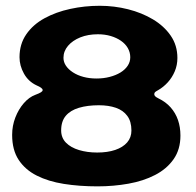

<svg xmlns="http://www.w3.org/2000/svg" viewBox="-20 -632 677 664"><path d="M317 12.5Q254.5 12.5 200.8 4Q147 -4.5 107 -24.8Q67 -45 44.5 -79.2Q22 -113.5 22 -165.5Q22 -197 33 -225.5Q44 -254 62.2 -275Q80.5 -296 102 -304Q115.5 -309 121.5 -312.8Q127.5 -316.5 127.5 -320.5Q127.5 -324.5 122 -328.5Q116.5 -332.5 107 -336.5Q78 -350 62.8 -377.5Q47.5 -405 47.5 -434Q47.5 -479.5 70.8 -513.2Q94 -547 133.8 -568.8Q173.5 -590.5 223 -601.2Q272.5 -612 325 -612Q375 -612 422.8 -600Q470.5 -588 509 -565Q547.5 -542 570.5 -508.5Q593.5 -475 593.5 -431.5Q593.5 -407 584.5 -385.5Q575.5 -364 560.2 -347.2Q545 -330.5 526.5 -320Q520 -316.5 516.8 -313.8Q513.5 -311 513.5 -306.5Q513.5 -303 516 -299.8Q518.5 -296.5 527.5 -292Q553.5 -279.5 570.2 -260.5Q587 -241.5 595.5 -217Q604 -192.5 604 -163Q604 -115 580.2 -81.2Q556.5 -47.5 516.2 -26.8Q476 -6 424.5 3.2Q373 12.5 317 12.5ZM316 -104.5Q352 -104.5 378.5 -113.5Q405 -122.5 419.8 -139.5Q434.5 -156.5 434.5 -180.5Q434.5 -212 420.2 -231.2Q406 -250.5 380.8 -259.2Q355.5 -268 322 -268Q282.5 -268 253 -259.2Q223.5 -250.5 207.5 -231.5Q191.5 -212.5 191.5 -181Q191.5 -155.5 208.2 -138.5Q225 -121.5 253.5 -113Q282 -104.5 316 -104.5ZM313.5 -360.5Q338 -360.5 359.2 -366Q380.5 -371.5 396.5 -381.2Q412.5 -391 421.5 -404.5Q430.5 -418 430.5 -434Q430.5 -451 422 -465.8Q413.5 -480.5 398.2 -491Q383 -501.5 362.8 -507.5Q342.5 -513.5 318.5 -513.5Q284.5 -513.5 257.8 -502.8Q231 -492 215.2 -473.5Q199.5 -455 199.5 -432Q199.5 -417.5 208 -404.8Q216.5 -392 232.2 -381.8Q248 -371.5 268.8 -366Q289.5 -360.5 313.5 -360.5Z"/></svg>

Font: Gluten SemiBold
Style: Regular
Weight: 600
Designer: Tyler Finck
Foundry: Etcetera Type Company
Version: Version 1.300